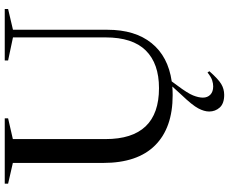

<svg xmlns="http://www.w3.org/2000/svg" viewBox="-100 -656 988 829"><g transform="rotate(-90 394.5 -241.0)"><path d="M440 30.5Q407 74.5 397.5 98.2Q388 122 388 140.5Q388 160.5 400.8 172.8Q413.5 185 436.5 185Q449 185 463 180.5Q477 176 496.5 160.5L502 168.5Q468.5 206.5 447 219.5Q425.5 232.5 400 232.5Q362.5 232.5 345.2 213.2Q328 194 328 167.5Q328 146.5 341.5 120.8Q355 95 399.5 48.5L436 8.5Q418 10 398.5 10Q257.5 10 181.8 -66Q106 -142 106 -290V-680L16.5 -700.5V-715H298.5V-700.5L209 -680V-280Q209 -49 429 -49Q535 -49 591.5 -106Q648 -163 648 -280V-679.5L548.5 -700.5V-715H770.5V-700.5L681 -679.5V-271.5Q681 -152.5 623.2 -81Q565.5 -9.5 458 6Z"/></g></svg>

Font: Newsreader Display
Style: Regular
Weight: 400
Designer: Hugues Gentile
Foundry: Production Type
Version: Version 1.001